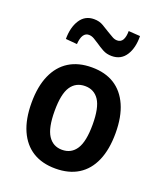

<svg xmlns="http://www.w3.org/2000/svg" viewBox="-136 -817 780 917"><g transform="rotate(20 253.5 -358.5)"><path d="M254 10Q186 10 138.5 -19.5Q91 -49 65.5 -106.5Q40 -164 40 -247Q40 -330 65.5 -387.5Q91 -445 138.5 -474.5Q186 -504 254 -504Q322 -504 369 -474.5Q416 -445 441.5 -387.5Q467 -330 467 -247Q467 -164 442 -106.5Q417 -49 369.5 -19.5Q322 10 254 10ZM253 -85Q300 -85 325 -123.5Q350 -162 350 -248Q350 -334 325 -371.5Q300 -409 254 -409Q207 -409 182 -371.5Q157 -334 157 -248Q157 -162 182 -123.5Q207 -85 253 -85ZM148 -584 90 -589Q90 -648 114.5 -686Q139 -724 185 -724Q212 -724 232 -712Q252 -700 268 -690Q281 -683 294.5 -674.5Q308 -666 322 -666Q341 -666 350 -682Q359 -698 359 -727L418 -723Q419 -663 394.5 -625Q370 -587 323 -587Q297 -587 277 -598Q257 -609 240 -621Q228 -629 214.5 -637Q201 -645 187 -645Q170 -645 160 -630Q150 -615 148 -584Z"/></g></svg>

Font: Nunito Sans 10pt Condensed
Style: Bold
Weight: 700
Width: 3
Designer: Vernon Adams
Foundry: Vernon Adams
Version: Version 3.101;gftools[0.9.27]